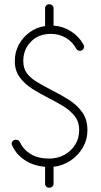

<svg xmlns="http://www.w3.org/2000/svg" viewBox="-20 -784 477 907"><path d="M38 -96Q35 -99 35 -105Q35 -113 41 -118.5Q47 -124 55 -124Q68 -124 73 -114Q90 -78 124.5 -56.5Q159 -35 213 -35Q253 -35 285 -53Q317 -71 335.5 -101Q354 -131 354 -169Q354 -209 332.5 -236Q311 -263 278 -283Q245 -303 209 -321Q172 -340 135.5 -362.5Q99 -385 74.5 -417Q50 -449 50 -496Q50 -538 69 -573Q88 -608 120 -631.5Q152 -655 193 -661V-744Q193 -753 198.5 -758.5Q204 -764 213 -764Q221 -764 227 -758.5Q233 -753 233 -744V-663Q278 -660 315.5 -636Q353 -612 374 -574Q377 -570 377 -564Q377 -556 371.5 -550Q366 -544 357 -544Q346 -544 340 -554Q323 -586 291.5 -605Q260 -624 220 -624Q162 -624 126 -587Q90 -550 90 -496Q90 -461 107 -438Q124 -415 155 -396.5Q186 -378 226 -357Q269 -336 307 -311.5Q345 -287 369 -253Q393 -219 393 -169Q393 -125 371.5 -87.5Q350 -50 313.5 -25.5Q277 -1 233 4V84Q233 92 227 97.5Q221 103 213 103Q204 103 198.5 97.5Q193 92 193 84V4Q137 -1 97 -27.5Q57 -54 38 -96Z"/></svg>

Font: Libertine Sup Light
Style: Regular
Weight: 300
Designer: Bastien Sozeau
Foundry: NBR — Bastien Sozeau
Version: Version 2.003; ttfautohint (v1.8.4.7-5d5b);gftools[0.9.33]